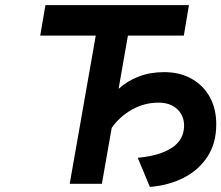

<svg xmlns="http://www.w3.org/2000/svg" viewBox="-20 -720 867 752"><path d="M253 0 355 -580.5H137.5L158 -700H720L700 -580.5H481L444.5 -372Q478 -402.5 522.8 -420Q567.5 -437.5 623 -437.5Q683.5 -437.5 729.5 -412Q775.5 -386.5 801.2 -340.8Q827 -295 827 -233.5Q827 -159 792.5 -106.2Q758 -53.5 699 -23.5Q640 6.5 567 12L519.5 -102Q606.5 -110 653.8 -141.5Q701 -173 701 -228Q701 -267.5 673.8 -292.8Q646.5 -318 601 -318Q545.5 -318 497 -290.8Q448.5 -263.5 417.5 -219L379 0Z"/></svg>

Font: Overpass
Style: Bold Italic
Weight: 700
Italic angle: -10°
Designer: Delve Withrington, Dave Bailey, Thomas Jockin
Foundry: Delve Fonts LLC
Version: Version 4.000; ttfautohint (v1.8.3)